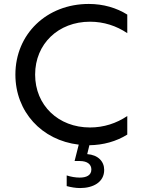

<svg xmlns="http://www.w3.org/2000/svg" viewBox="-20 -728 715 973"><path d="M318 161V215C340 221 364 225 386 225C451 225 508 196 508 133C508 90 477 57 422 53L433 8C503 7 569 -11 625 -46V-140C570 -103 506 -82 436 -82C276 -82 158 -194 158 -350C158 -506 276 -618 436 -618C506 -618 570 -597 625 -560V-654C571 -688 504 -708 430 -708C216 -708 58 -555 58 -350C58 -162 191 -17 379 5L358 88H384C424 88 443 106 443 131C443 161 417 172 384 172C363 172 339 168 318 161Z"/></svg>

Font: Chess Sans Medium
Style: Regular
Weight: 500
Designer: Wolf Bōese
Foundry: Wolf Bōese
Version: Version 7.223;Glyphs 3.3 (3306)